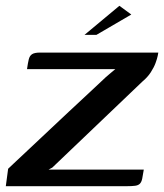

<svg xmlns="http://www.w3.org/2000/svg" viewBox="-29 -641 565 661"><path d="M138 -57H466Q463 -37 460.5 -25.5Q458 -14 452.5 -8.5Q447 -3 436.5 -1.5Q426 0 407 0H-9L-1 -60Q0 -61 18 -78Q36 -95 66.5 -123.5Q97 -152 133.5 -186.5Q170 -221 208 -256.5Q246 -292 279.5 -323Q313 -354 336 -376Q347 -386 356 -393Q365 -400 368 -403H64Q67 -424 70 -436.5Q73 -449 81.5 -454.5Q90 -460 109 -460H516Q516 -459 514 -449Q512 -439 506.5 -424Q501 -409 490 -392Q479 -375 461 -360L151 -64ZM262 -521 382 -621 423 -591 303 -521Z"/></svg>

Font: Genos Medium
Style: Italic
Weight: 500
Italic angle: -8°
Designer: Robert E. Leuschke
Foundry: Robert E. Leuschke
Version: Version 1.010